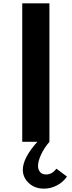

<svg xmlns="http://www.w3.org/2000/svg" viewBox="-20 -845 428 1144"><path d="M112.5 0H274.5V-825H112.5ZM242 279Q282 279 319 259.8Q356 240.5 379 207L316 160Q290.5 194.5 255 194.5Q231 194.5 218.8 180Q206.5 165.5 206.5 144Q206.5 115.5 224.8 76Q243 36.5 274.5 0H202.5Q116 96.5 116 166.5Q116 213 151.8 246Q187.5 279 242 279Z"/></svg>

Font: Spartan
Style: Bold
Weight: 700
Designer: Matt Bailey, Mirko Velimirovic
Foundry: Matt Bailey
Version: Version 1.003; ttfautohint (v1.8.3)